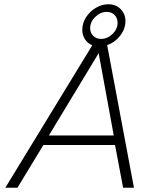

<svg xmlns="http://www.w3.org/2000/svg" viewBox="-20 -883 755 903"><path d="M414 -670Q392 -679 379.5 -698.5Q367 -718 367 -743Q367 -774 384.5 -801.5Q402 -829 430.5 -846Q459 -863 490 -863Q525 -863 547.5 -840Q570 -817 570 -784Q570 -747 545 -715Q520 -683 484 -671L610 0H559L521 -201H184L62 0H5ZM533 -776Q533 -798 519 -812.5Q505 -827 482 -827Q452 -827 428 -803.5Q404 -780 404 -750Q404 -729 418.5 -714.5Q433 -700 455 -700Q485 -700 509 -723Q533 -746 533 -776ZM515 -246 444 -633 210 -246Z"/></svg>

Font: Prompt ExtraLight
Style: Italic
Weight: 275
Italic angle: -12°
Designer: Katatrad Team
Foundry: CadsonDemak
Version: Version 1.000